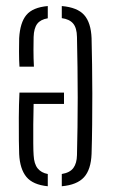

<svg xmlns="http://www.w3.org/2000/svg" viewBox="-20 -626 382 651"><path d="M290.5 -496.5Q291.5 -455.5 292.2 -407.2Q293 -359 293 -307.5Q293 -256 292.5 -204.5Q292 -153 290.5 -104.5Q288.5 -51 264.8 -25Q241 1 189.5 5.5V-36Q217 -40.5 228.8 -56.5Q240.5 -72.5 241 -100Q242 -146 242.8 -195Q243.5 -244 243.5 -294.8Q243.5 -345.5 242.8 -397.2Q242 -449 241 -500.5Q240.5 -531.5 228 -546.2Q215.5 -561 189.5 -564.5V-605.5Q242.5 -601 265.5 -575Q288.5 -549 290.5 -496.5ZM142 -605.5V-564Q117.5 -560 106.2 -545.2Q95 -530.5 94 -500.5Q93.5 -485.5 93.5 -456.8Q93.5 -428 95 -400H46Q44.5 -422 44.5 -451.2Q44.5 -480.5 45 -496.5Q48 -549.5 69.5 -575.2Q91 -601 142 -605.5ZM197 -312V-273.5H94Q93 -239.5 92.8 -204Q92.5 -168.5 92.8 -140.2Q93 -112 94 -100Q95.5 -70 107.8 -55Q120 -40 142 -36V5.5Q91.5 0.5 69.5 -26.2Q47.5 -53 45 -103.5Q44.5 -114.5 44 -148.8Q43.5 -183 43.8 -227.2Q44 -271.5 46 -312Z"/></svg>

Font: Big Shoulders Stencil Text Thin ExtraLight
Style: Regular
Weight: 250
Version: Version 2.001